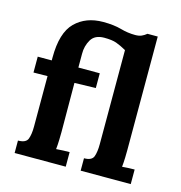

<svg xmlns="http://www.w3.org/2000/svg" viewBox="-89 -647 685 728"><g transform="rotate(15 253.5 -283.5)"><path d="M77.4 -386.9Q77.4 -484.4 119.2 -525.7Q161 -566.9 228.5 -566.9Q270.6 -566.9 299.6 -558.7Q328.6 -550.4 357.5 -550.4Q372.6 -550.4 382.7 -554.8Q392.7 -559.2 401.9 -566.9H442.2V-121Q442.2 -110.4 441.7 -91.1Q441.1 -71.9 439.3 -55Q451 -56.1 465.7 -56.7Q480.4 -57.2 488.1 -57.2V0H291.5V-48.8Q322.3 -48.8 328.9 -67.3Q335.5 -85.8 335.5 -115.5V-485.1Q313.2 -497.6 295.7 -503.9Q278.3 -510.1 247.9 -510.1Q210.9 -510.1 196.2 -485Q181.5 -459.8 181.9 -429.4V-375.5H265.9V-317.6L182.6 -315.4L183.4 -122.5Q183.4 -111.8 182.8 -91.9Q182.3 -71.9 180.4 -55Q192.9 -56.1 208.8 -56.7Q224.8 -57.2 232.9 -57.2V0H32.3V-48.8Q63.8 -48.8 70.6 -67.3Q77.4 -85.8 77.4 -115.5V-313.9L22.4 -313.2V-375.5H77.4Z"/></g></svg>

Font: Parastoo
Style: Regular
Weight: 400
Foundry: Saber Rastikerdar (saber.rastikerdar@gmail.com)
Version: Version 3.000